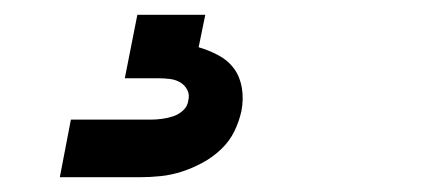

<svg xmlns="http://www.w3.org/2000/svg" viewBox="-20 -20 590 260"><path d="M61 220 76 142H184Q191 142 199 141Q207 140 214.5 137.5Q222 135 228 129.5Q234 124 235 116Q237 108 233.5 101.5Q230 95 224 91.5Q218 88 210.5 87Q203 86 195 86H149L166 0H258L249 44Q263 48 276 55Q289 62 297 73Q305 84 307.5 99Q310 114 307 130Q304 144 297.5 157.5Q291 171 279.5 182Q268 193 254 200.5Q240 208 226 212.5Q212 217 197.5 218.5Q183 220 169 220Z"/></svg>

Font: Lode Term
Style: Bold Italic
Weight: 700
Italic angle: -11°
Monospace: yes
Designer: Belleve Invis
Foundry: Belleve Invis
Version: Version 29.2.0